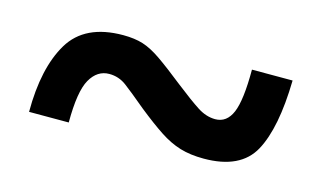

<svg xmlns="http://www.w3.org/2000/svg" viewBox="-41 -551 650 388"><g transform="rotate(15 284.5 -356.5)"><path d="M35 -257Q35 -349 67 -402.5Q99 -456 179 -456Q203 -456 220.5 -450.5Q238 -445 259 -430.5Q280 -416 314 -389Q346 -364 364.5 -352Q383 -340 402 -340Q426 -340 437 -366Q448 -392 448 -456H533Q531 -356 504 -306.5Q477 -257 400 -257Q372 -257 350.5 -263.5Q329 -270 307 -284.5Q285 -299 255 -323Q224 -349 208 -361Q192 -373 172 -373Q147 -373 132.5 -347.5Q118 -322 118 -257Z"/></g></svg>

Font: Noto Serif Devanagari Black
Style: Regular
Weight: 900
Designer: Universal Thirst, Indian Type Foundry and the Monotype Design Team
Foundry: Monotype Imaging Inc.
Version: Version 2.004; ttfautohint (v1.8.4.7-5d5b)